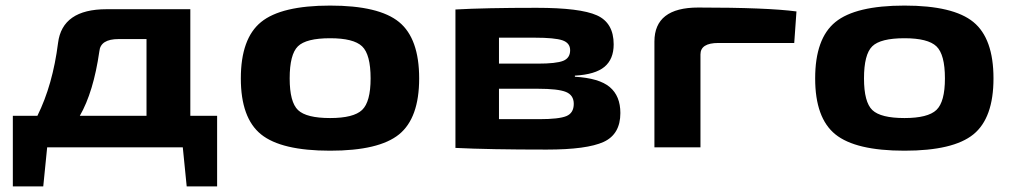

<svg xmlns="http://www.w3.org/2000/svg" viewBox="-20 -528 3632 688"><path d="M758 -113V140H649L635 0H149L135 140H26V-113H114Q169 -224 188 -374Q203 -495 362 -495H662V-113ZM505 -113V-388H405Q340 -388 336 -344Q315 -198 266 -113Z M1482 -247Q1482 -105 1410 -46.5Q1338 12 1163 12Q988 12 915.5 -46.5Q843 -105 843 -247Q843 -390 915.5 -449Q988 -508 1163 -508Q1338 -508 1410 -449Q1482 -390 1482 -247ZM1163 -391Q1077 -391 1047.5 -362Q1018 -333 1018 -247Q1018 -162 1048 -133.5Q1078 -105 1163 -105Q1247 -105 1277.5 -134Q1308 -163 1308 -247Q1308 -333 1277.5 -362Q1247 -391 1163 -391Z M2040 -257V-253Q2127 -248 2165 -216Q2203 -184 2203 -123Q2203 -47 2143 -19.5Q2083 8 1939 8Q1731 8 1612 2V-494Q1718 -500 1903 -500Q2059 -500 2119 -473Q2179 -446 2179 -369Q2179 -316 2146 -288.5Q2113 -261 2040 -257ZM2023 -348Q2023 -374 1995.5 -383.5Q1968 -393 1895 -393H1768V-300H1907Q1973 -300 1998 -310Q2023 -320 2023 -348ZM1768 -101H1912Q1983 -101 2009.5 -112Q2036 -123 2036 -156Q2036 -187 2008 -198.5Q1980 -210 1907 -210H1768Z M2482 -501Q2729 -501 2834 -487L2826 -374H2554Q2490 -374 2490 -333V0H2325V-379Q2325 -501 2482 -501Z M3540 -247Q3540 -105 3468 -46.5Q3396 12 3221 12Q3046 12 2973.5 -46.5Q2901 -105 2901 -247Q2901 -390 2973.5 -449Q3046 -508 3221 -508Q3396 -508 3468 -449Q3540 -390 3540 -247ZM3221 -391Q3135 -391 3105.5 -362Q3076 -333 3076 -247Q3076 -162 3106 -133.5Q3136 -105 3221 -105Q3305 -105 3335.5 -134Q3366 -163 3366 -247Q3366 -333 3335.5 -362Q3305 -391 3221 -391Z"/></svg>

Font: Exo 2 Expanded
Style: Bold
Weight: 700
Width: 7
Designer: Natanael Gama
Version: Version 1.001;PS 001.001;hotconv 1.0.70;makeotf.lib2.5.58329